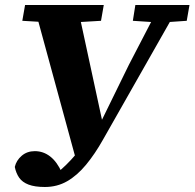

<svg xmlns="http://www.w3.org/2000/svg" viewBox="-20 -677 776 766"><path d="M39 -11Q45 -37 66.5 -55.5Q88 -74 119 -74Q153 -74 180.5 -52.5Q208 -31 227 12L180 23L210 11Q226 -2 244.5 -20Q263 -38 283 -61.5Q303 -85 321 -114Q339 -143 354 -177H376L494 -418L618 -657H696L391 -120Q359 -63 323.5 -20Q288 23 248 46Q208 69 159 69Q119 69 94 59.5Q69 50 56.5 32Q44 14 39 -11ZM69 -594 80 -657H394L383 -594L264 -587H189ZM510 -594 520 -657H736L725 -594L638 -588H602ZM286 -30 115 -657H288L391 -180Z"/></svg>

Font: Source Serif 4
Style: Bold Italic
Weight: 700
Italic angle: -12°
Designer: Frank Grießhammer
Foundry: Adobe Systems Incorporated
Version: Version 4.004;hotconv 1.0.116;makeotfexe 2.5.65601